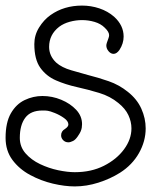

<svg xmlns="http://www.w3.org/2000/svg" viewBox="-25 -549 568 688"><path d="M243 119Q207 119 164.5 109Q122 99 83 78Q44 57 19.5 24Q-5 -9 -5 -55Q-5 -110 14 -143Q33 -176 63.5 -190.5Q94 -205 127 -205Q162 -205 194.5 -191.5Q227 -178 248 -155.5Q269 -133 269 -104Q269 -98 268 -91.5Q267 -85 264 -78Q261 -71 253 -59.5Q245 -48 237 -44Q227 -39 220 -39Q209 -39 201.5 -46.5Q194 -54 194 -64Q194 -79 208 -87Q220 -95 220 -103Q220 -115 204.5 -126Q189 -137 171.5 -144Q154 -151 146 -152Q141 -153 136.5 -153Q132 -153 127 -153Q85 -153 65.5 -127Q46 -101 46 -55Q46 -23 66.5 0.5Q87 24 118.5 39Q150 54 183.5 61Q217 68 243 68Q302 68 347.5 45Q393 22 419.5 -14Q446 -50 446 -89Q446 -113 435 -136.5Q424 -160 399 -180Q370 -204 330.5 -216Q291 -228 250.5 -237Q210 -246 175.5 -261Q141 -276 119.5 -306Q98 -336 98 -391Q98 -423 115 -450.5Q132 -478 156 -495Q204 -529 269 -529Q301 -529 331 -519Q361 -509 384 -489Q418 -458 418 -418Q418 -393 403 -370Q393 -356 382 -356Q372 -356 364 -365.5Q356 -375 356 -386Q356 -390 358 -396Q361 -405 363.5 -411.5Q366 -418 366 -423Q366 -435 350 -450Q336 -464 314 -470.5Q292 -477 269 -477Q247 -477 225 -471Q203 -465 187 -453Q151 -425 151 -381Q151 -349 176 -325Q196 -307 231 -297Q266 -287 291 -280Q327 -271 364.5 -258Q402 -245 433 -220Q466 -194 481.5 -159.5Q497 -125 497 -89Q497 -43 473 -0.5Q449 42 405 70Q370 92 327.5 105.5Q285 119 243 119Z"/></svg>

Font: Twinkle Star
Style: Regular
Weight: 400
Designer: Robert E. Leuschke
Foundry: Robert E. Leuschke
Version: Version 2.010; ttfautohint (v1.8.3)